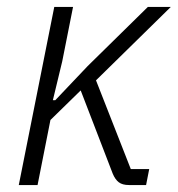

<svg xmlns="http://www.w3.org/2000/svg" viewBox="-20 -532 511 552"><path d="M136 -512H190L159 -356L132 -244H139L232 -342L405 -512H471L256 -301L356 -46H409L400 0H351Q332 0 321.5 -8Q311 -16 304 -33L212 -272L125 -187L88 0H34Z"/></svg>

Font: IBM Plex Sans Condensed Light
Style: Italic
Weight: 300
Width: 3
Italic angle: -11°
Designer: Mike Abbink, Paul van der Laan, Pieter van Rosmalen
Foundry: Bold Monday
Version: Version 1.3